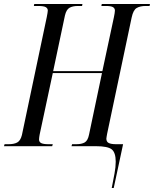

<svg xmlns="http://www.w3.org/2000/svg" viewBox="-42 -734 773 964"><path d="M519 210Q527 169 533 137Q539 105 539 78Q539 32 519 16Q499 0 440 0H317L320 -10H342Q368 -10 383.5 -19Q399 -28 405 -58L470 -367H223L157 -58Q156 -52 155 -45.5Q154 -39 154 -34Q154 -21 165 -15.5Q176 -10 201 -10H223L220 0H-22L-19 -10H2Q29 -10 45 -19Q61 -28 68 -56L193 -649Q195 -660 196.5 -668.5Q198 -677 198 -681Q198 -692 188 -698Q178 -704 150 -704H128L130 -714H372L370 -704H349Q323 -704 307 -695Q291 -686 284 -656L225 -377H472L530 -648Q532 -660 533.5 -667Q535 -674 535 -681Q535 -692 525.5 -698Q516 -704 490 -704H467L469 -714H711L709 -704H689Q662 -704 644.5 -694Q627 -684 619 -646L496 -63Q495 -55 493.5 -49Q492 -43 492 -38Q492 -22 504 -16Q516 -10 541 -10H576L529 210Z"/></svg>

Font: Noto Serif Display ExtraCondensed
Style: Italic
Weight: 400
Width: 2
Italic angle: -12°
Designer: Monotype Design Team
Foundry: Monotype Imaging Inc.
Version: Version 2.009